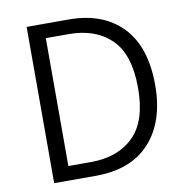

<svg xmlns="http://www.w3.org/2000/svg" viewBox="-81 -808 848 885"><g transform="rotate(-10 342.5 -365.5)"><path d="M101.6 0Q101.6 -182.6 101.6 -731.4Q150.4 -731.4 298.8 -731.4Q457 -731.4 547.9 -638.7Q638.7 -544.9 638.7 -365.2Q638.7 -194.3 550.8 -97.7Q462.9 0 296.9 0Q231.4 0 101.6 0ZM179.7 -66.4Q206.1 -66.4 285.2 -66.4Q412.1 -66.4 485.4 -138.7Q558.6 -210 558.6 -365.2Q558.6 -522.5 485.4 -593.8Q412.1 -665 287.1 -665Q251 -665 179.7 -665Q179.7 -515.6 179.7 -66.4Z"/></g></svg>

Font: Gothic A1
Style: Regular
Weight: 400
Designer: HanYang I&C Co.,Ltd.
Version: Version 2.50